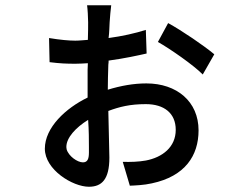

<svg xmlns="http://www.w3.org/2000/svg" viewBox="-20 -651 940 732"><path d="M397 -50C397 -83 394 -157 393 -228C436 -244 476 -254 536 -254C605 -254 650 -220 650 -156C650 -90 599 -51 536 -39C508 -34 477 -33 448 -34L475 57C496 56 528 55 559 48C686 21 737 -58 737 -154C737 -264 654 -333 538 -333C489 -333 440 -324 391 -309V-311C391 -339 392 -371 393 -404L394 -414C394 -416 394 -418 394 -420C454 -428 508 -440 539 -447L536 -537C495 -524 446 -513 394 -506C397 -529 397 -550 398 -566C399 -582 402 -618 404 -631H312C314 -618 316 -583 316 -566C316 -553 316 -528 315 -499C298 -498 283 -496 267 -496C244 -496 209 -499 167 -506L169 -414C209 -409 233 -408 267 -408C283 -408 297 -409 315 -410C315 -402 314 -393 314 -385V-375C314 -358 314 -342 314 -326V-317C314 -315 314 -314 314 -312V-279C231 -239 151 -165 151 -84C151 -4 257 61 319 61C368 61 397 33 397 -50ZM797 -444C759 -476 674 -534 621 -563L582 -491C627 -466 719 -402 753 -367L797 -444ZM233 -91C233 -126 269 -165 316 -194C319 -154 319 -116 319 -90V-82C319 -81 319 -80 319 -79V-69C319 -44 313 -32 296 -32C275 -32 241 -56 234 -82L233 -90V-91Z"/></svg>

Font: Glow Sans SC Condensed Medium
Style: Regular
Weight: 600
Width: 3
Designer: Ryoko NISHIZUKA (kana, bopomofo & ideographs); Paul D. Hunt (Latin, Greek & Cyrillic); Sandoll Communications, Soo-young
Version: Version 0.93